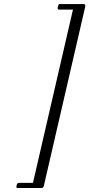

<svg xmlns="http://www.w3.org/2000/svg" viewBox="-20 -736 447 961"><path d="M74.2 179.2Q74.2 179.2 145 179.2L345.2 -688H274.4Q266.1 -688 269.5 -702.1Q272.5 -715.8 278.3 -715.8H398.9Q406.7 -715.8 406.7 -707.5Q406.7 -704.6 406.2 -701.2L199.2 195.3Q196.8 205.1 186.5 205.1H65.9Q62 205.1 62 199.2Q62 196.3 63 192.4Q65.9 179.2 74.2 179.2Z"/></svg>

Font: Caudex
Style: Italic
Weight: 400
Italic angle: -13°
Version: Version 1.04